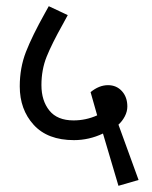

<svg xmlns="http://www.w3.org/2000/svg" viewBox="-20 -590 492 620"><path d="M312.5 -158.8Q267.5 -137.5 218.8 -137.5Q133.8 -137.5 88.8 -186.9Q43.8 -236.2 43.8 -311.2Q43.8 -371.2 63.8 -422.5Q83.8 -473.8 125 -547.5L137.5 -570L198.8 -541.2L182.5 -511.2Q147.5 -448.8 130.6 -406.9Q113.8 -365 113.8 -315Q113.8 -265 139.4 -233.1Q165 -201.2 217.5 -201.2Q257.5 -201.2 293.8 -217.5L272.5 -292.5Q300 -315 328.8 -315Q356.2 -315 373.8 -295.6Q391.2 -276.2 391.2 -246.2Q391.2 -230 383.1 -214.4Q375 -198.8 362.5 -187.5L427.5 -8.8L362.5 10Z"/></svg>

Font: Cambay
Style: Regular
Weight: 400
Designer: Pooja Saxena
Foundry: Pooja Saxena
Version: Version 1.181;PS 001.181;hotconv 1.0.70;makeotf.lib2.5.58329